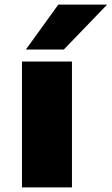

<svg xmlns="http://www.w3.org/2000/svg" viewBox="-20 -810 483 830"><path d="M75 0V-544H291V0ZM92 -596 232 -790H443L256 -596Z"/></svg>

Font: Georama ExtraExtended
Style: Bold
Weight: 700
Width: 8
Designer: Jean-Baptiste Levee
Foundry: Production Type
Version: Version 1.000